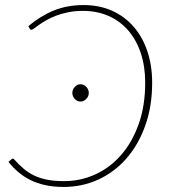

<svg xmlns="http://www.w3.org/2000/svg" viewBox="-20 -731 674 759"><path d="M13.5 0ZM31 -104Q34 -104 36.5 -100.5Q54.5 -80 73.5 -64Q92.5 -48 115.5 -37Q138.5 -26 167 -20.5Q195.5 -15 233 -15Q299 -15 357.2 -41.8Q415.5 -68.5 459.2 -118.8Q503 -169 528.5 -241.2Q554 -313.5 554 -404Q554 -468.5 536.5 -521Q519 -573.5 486.8 -610.8Q454.5 -648 409 -668Q363.5 -688 308 -688Q276 -688 249.2 -682.5Q222.5 -677 201 -668.8Q179.5 -660.5 162.8 -650.8Q146 -641 134.2 -632.8Q122.5 -624.5 115.2 -619Q108 -613.5 105 -613.5Q102.5 -613.5 100.8 -614Q99 -614.5 98 -617L92 -627.5Q140 -668 192.8 -689.5Q245.5 -711 310.5 -711Q373 -711 423 -688.5Q473 -666 508.2 -625.5Q543.5 -585 562.5 -528.5Q581.5 -472 581.5 -404Q581.5 -310.5 554.2 -234.5Q527 -158.5 479.8 -104.5Q432.5 -50.5 368.8 -21.2Q305 8 231.5 8Q191 8 158.5 0.8Q126 -6.5 99.8 -19.5Q73.5 -32.5 52.2 -50.8Q31 -69 13.5 -91L25.5 -101.5Q28 -104 31 -104ZM331 -363.5Q331 -350 320.8 -339.8Q310.5 -329.5 298.5 -329.5Q285.5 -329.5 275.8 -339.8Q266 -350 266 -363.5Q266 -377.5 275.8 -387.8Q285.5 -398 298.5 -398Q311 -398 321 -387.8Q331 -377.5 331 -363.5Z"/></svg>

Font: Lato Thin
Style: Italic
Weight: 200
Italic angle: -7°
Designer: Lukasz Dziedzic
Foundry: tyPoland Lukasz Dziedzic
Version: Version 2.007; 2014-02-27